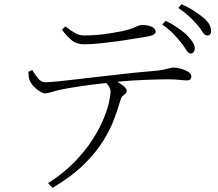

<svg xmlns="http://www.w3.org/2000/svg" viewBox="-20 -831 1040 915"><path d="M842 -629Q826 -649 805.5 -670.5Q785 -692 753 -714L770 -732Q805 -714 831.5 -695.5Q858 -677 874 -660Q892 -641 900.5 -626.5Q909 -612 908 -597Q907 -587 901.5 -581Q896 -575 887 -576Q877 -577 867.5 -593Q858 -609 842 -629ZM919 -714Q902 -734 882 -752.5Q862 -771 830 -793L845 -811Q881 -795 906.5 -778Q932 -761 950 -746Q970 -729 978 -713.5Q986 -698 986 -683Q986 -672 980.5 -666.5Q975 -661 966 -662Q954 -663 945 -679Q936 -695 919 -714ZM115 -489 134 -497Q146 -476 161.5 -457.5Q177 -439 194 -439Q215 -439 254 -443Q293 -447 345 -453Q397 -459 457 -466Q517 -473 580 -480Q643 -487 704 -492Q740 -495 759 -499Q778 -503 788 -506Q798 -509 807 -509Q823 -509 842.5 -503.5Q862 -498 877 -488.5Q892 -479 892 -467Q892 -460 888 -454Q884 -448 869 -448Q859 -448 835 -450.5Q811 -453 777 -453Q743 -453 673.5 -450.5Q604 -448 525 -440Q476 -435 422 -428Q368 -421 325.5 -414Q283 -407 266 -403Q244 -398 226.5 -392.5Q209 -387 194 -386Q185 -386 169.5 -395.5Q154 -405 140.5 -419.5Q127 -434 122 -447Q118 -455 117 -464.5Q116 -474 115 -489ZM231 64 209 42Q284 -6 336 -60Q388 -114 422 -167.5Q456 -221 474.5 -267Q493 -313 500 -346.5Q507 -380 507 -393Q507 -408 498 -421Q489 -434 467 -453L501 -461Q514 -455 533.5 -444.5Q553 -434 568.5 -421.5Q584 -409 584 -398Q584 -390 578 -385Q572 -380 565 -374Q558 -368 555 -357Q544 -319 526 -269Q508 -219 474 -163Q440 -107 381.5 -49Q323 9 231 64ZM678 -656Q650 -652 612.5 -645.5Q575 -639 534 -633.5Q493 -628 453.5 -624Q414 -620 380 -620Q346 -620 322.5 -638.5Q299 -657 275 -690L292 -705Q320 -683 339.5 -672.5Q359 -662 384 -662Q412 -662 442.5 -664.5Q473 -667 503 -672Q533 -677 560 -682Q592 -689 609 -695.5Q626 -702 636.5 -707Q647 -712 658 -712Q684 -712 703 -703.5Q722 -695 722 -681Q722 -672 712 -666Q702 -660 678 -656Z"/></svg>

Font: Noto Serif TC
Style: Regular
Weight: 200
Designer: Ryoko NISHIZUKA 西塚涼子 (kana & ideographs); Frank Grießhammer (Latin, Greek & Cyrillic); Wenlong ZHANG 张文龙 (bopomofo); San
Foundry: Adobe
Version: Version 2.001;hotconv 1.1.0;makeotfexe 2.6.0